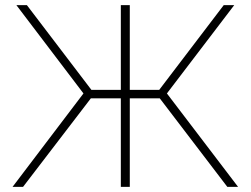

<svg xmlns="http://www.w3.org/2000/svg" viewBox="-20 -730 979 750"><path d="M29 0 306 -365 44 -710H85L337 -379H452V-710H487V-379H602L854 -710H895L632 -365L910 0H868L604 -346H487V0H452V-346H335L70 0Z"/></svg>

Font: Raleway ExtraLight
Style: Regular
Weight: 200
Designer: Matt McInerney, Pablo Impallari, Rodrigo Fuenzalida
Foundry: Matt McInerney, Pablo Impallari, Rodrigo Fuenzalida
Version: Version 4.026